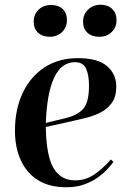

<svg xmlns="http://www.w3.org/2000/svg" viewBox="-20 -775 546 809"><path d="M308 -530Q393 -530 431.5 -496Q470 -462 470 -411Q470 -368 451.5 -342Q433 -316 403.5 -301Q374 -286 340.5 -278Q307 -270 277 -263L173 -240Q175 -117 206 -66Q237 -15 296 -15Q340 -15 376 -39Q412 -63 447 -103L458 -93Q450 -82 434.5 -64.5Q419 -47 394.5 -29Q370 -11 336.5 1.5Q303 14 260 14Q188 14 140 -16Q92 -46 67.5 -100Q43 -154 43 -224Q43 -314 75.5 -383Q108 -452 167.5 -491Q227 -530 308 -530ZM355 -414Q355 -459 342.5 -486Q330 -513 296 -513Q183 -513 173 -257L259 -278Q308 -290 331.5 -317.5Q355 -345 355 -414ZM330 -684Q330 -714 351 -734.5Q372 -755 404 -755Q434 -755 452.5 -737.5Q471 -720 471 -690Q471 -660 450.5 -640Q430 -620 399 -620Q367 -620 348.5 -637Q330 -654 330 -684ZM122 -684Q122 -714 142.5 -734Q163 -754 195 -754Q226 -754 244 -737Q262 -720 262 -690Q262 -660 241.5 -640Q221 -620 190 -620Q159 -620 140.5 -637Q122 -654 122 -684Z"/></svg>

Font: Literata 72pt SemiBold
Style: Italic
Weight: 600
Italic angle: -2°
Designer: Latin by Veronika Burian and Jose Scaglione. Greek by Irene Vlachou. Cyrillic by Vera Evstafieva
Foundry: TypeTogether
Version: Version 3.002